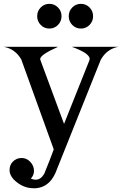

<svg xmlns="http://www.w3.org/2000/svg" viewBox="-40 -770 636 1001"><path d="M-19.5 -525.9H262.7Q169.4 -484.4 169.4 -461.9Q169.4 -460 170.4 -458L171.9 -453.6L293.9 -124L425.3 -453.6L426.8 -458.5Q427.7 -461.9 427.7 -463.9Q425.3 -493.2 334.5 -525.9H576.2Q516.1 -514.2 484.9 -457.5L483.4 -453.6L254.9 117.2L249 131.8Q215.8 206.1 146.5 211.4Q143.6 211.4 140.1 211.4Q137.2 211.4 134.3 211.4Q76.7 211.4 29.8 164.1Q9.8 140.6 9.8 117.7Q9.8 89.8 27.3 72.3Q45.9 53.7 72.8 53.7Q99.1 53.7 118.2 74.2Q137.2 94.7 137.2 121.1Q137.2 143.6 120.6 161.1Q134.3 167 146 167Q165 166.5 178.7 152.3L190.4 136.7Q221.2 61.5 240.2 8.8L73.2 -453.6L72.8 -455.1L71.3 -459.5Q40 -514.2 -19.5 -525.9ZM336.9 -639.9Q318.4 -658.7 318.4 -685.5Q318.4 -712.4 336.9 -731.2Q355.5 -750 381.8 -750Q408.2 -750 426.8 -731.2Q445.3 -712.4 445.3 -685.5Q445.3 -658.7 426.8 -639.9Q408.2 -621.1 381.8 -621.1Q355.5 -621.1 336.9 -639.9ZM172.4 -639.9Q153.8 -658.7 153.8 -685.5Q153.8 -712.4 172.4 -731.2Q190.9 -750 217.3 -750Q243.7 -750 262.2 -731.2Q280.8 -712.4 280.8 -685.5Q280.8 -658.7 262.2 -639.9Q243.7 -621.1 217.3 -621.1Q190.9 -621.1 172.4 -639.9Z"/></svg>

Font: Modern Antiqua
Style: Regular
Weight: 500
Version: Version 1.0